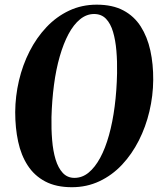

<svg xmlns="http://www.w3.org/2000/svg" viewBox="-20 -772 674 802"><path d="M280 10Q214.5 10 169 -14Q123.5 -38 95.8 -80.8Q68 -123.5 55.8 -180.5Q43.5 -237.5 43.5 -304Q44 -370.5 59.2 -435.5Q74.5 -500.5 103.5 -557.5Q132.5 -614.5 174 -658.5Q215.5 -702.5 268.5 -727.5Q321.5 -752.5 384 -752.5Q450 -752.5 495.2 -728.5Q540.5 -704.5 568 -661.2Q595.5 -618 608 -561Q620.5 -504 620 -438Q619.5 -372 604.2 -307.2Q589 -242.5 560 -185.2Q531 -128 489.8 -84Q448.5 -40 395.5 -15Q342.5 10 280 10ZM291 -29Q323.5 -29 350.2 -51Q377 -73 398.5 -112.8Q420 -152.5 435.2 -207.2Q450.5 -262 459 -327.8Q467.5 -393.5 469 -466.5Q470 -515 466.2 -559.5Q462.5 -604 452.2 -638.8Q442 -673.5 422.8 -693.5Q403.5 -713.5 373 -713.5Q341.5 -713.5 314.5 -691.5Q287.5 -669.5 266.2 -629.8Q245 -590 229.5 -536Q214 -482 205.5 -417.5Q197 -353 195 -282.5Q194 -232.5 197.8 -187Q201.5 -141.5 212.2 -106Q223 -70.5 242.2 -49.8Q261.5 -29 291 -29Z"/></svg>

Font: Merriweather 96pt
Style: Bold Italic
Weight: 700
Italic angle: -7.8°
Version: Version 2.101